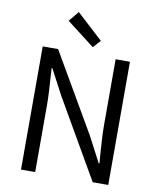

<svg xmlns="http://www.w3.org/2000/svg" viewBox="-102 -1046 924 1125"><g transform="rotate(10 360.5 -484.0)"><path d="M192.8 -733 463.4 -267.2 542.8 -115.8H547.8L544.4 -154Q535 -270 535 -346.8V-733H620.2V0H527.8L258.2 -467L178.8 -617.2H174.6L178.4 -555.4Q181.6 -512.4 183.6 -471.4Q185.6 -430.4 185.6 -390.2V0H101.2V-733ZM274.6 -967.8 430.8 -824.2 390.8 -779.2 224.8 -907.2Z"/></g></svg>

Font: 寒蝉端黑体 Light
Style: Regular
Weight: 300
Designer: ChillDuanSans {Warren2060}; 
Source Han Sans {Ryoko NISHIZUKA 西塚涼子 (kana, bopomofo & ideographs); Paul D. Hunt (Latin, G
Foundry: ChillType&Adobe
Version: Version 1.300;Glyphs 3.3 (3306)